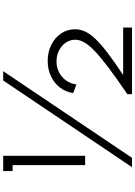

<svg xmlns="http://www.w3.org/2000/svg" viewBox="162 -1028 865 1230"><g transform="rotate(-90 595.0 -412.5)"><path d="M152.5 -300V-765H114.5V-825H212.5V-300ZM139.5 0 695 -825H754.5L199.5 0ZM607 0V-29.5Q708.5 -98.5 776 -149.5Q843.5 -200.5 883 -238.2Q922.5 -276 939.2 -306Q956 -336 956 -363.5Q956 -396.5 937.5 -423.8Q919 -451 887.5 -467.2Q856 -483.5 817 -483.5Q779 -483.5 747.2 -467.2Q715.5 -451 695 -422.2Q674.5 -393.5 669.5 -356L614.5 -376.5Q621 -424 649.2 -461Q677.5 -498 722 -519Q766.5 -540 820 -540Q877 -540 923 -517Q969 -494 996 -454.5Q1023 -415 1023 -364.5Q1023 -332.5 1009 -301.2Q995 -270 962 -235Q929 -200 872.2 -156.5Q815.5 -113 729.5 -56.5H1034V0Z"/></g></svg>

Font: Spartan Thin
Style: Regular
Weight: 400
Version: Version 1.004